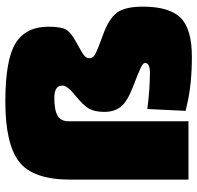

<svg xmlns="http://www.w3.org/2000/svg" viewBox="-30 -714 756 737"><g transform="rotate(-90 348.5 -345.0)"><path d="M252 0H28V-453Q28 -597 96.5 -650Q165 -703 327 -703Q489 -703 552 -663.5Q615 -624 615 -538Q615 -489 604 -470Q593 -451 554 -430Q515 -409 504.5 -400.5Q494 -392 494 -379.5Q494 -367 508.5 -358.5Q523 -350 584 -328Q645 -306 668.5 -275Q692 -244 692 -175Q692 -74 649.5 -30.5Q607 13 500 13Q396 13 318 -5L292 -11L299 -158Q377 -148 438 -148Q476 -148 476 -167Q476 -174 459 -182.5Q442 -191 384.5 -213Q327 -235 307.5 -260Q288 -285 288 -322.5Q288 -360 300.5 -382Q313 -404 351 -434.5Q389 -465 389 -484Q389 -515 342 -515Q295 -515 273.5 -502.5Q252 -490 252 -460Z"/></g></svg>

Font: Titillium Web Black
Style: Regular
Weight: 900
Version: Version 1.002;PS 35.000;hotconv 1.0.70;makeotf.lib2.5.55311